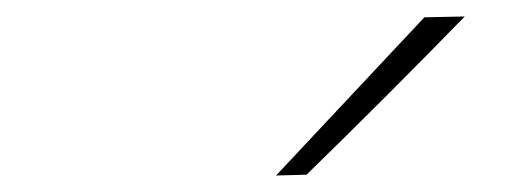

<svg xmlns="http://www.w3.org/2000/svg" viewBox="-20 -799 640 233"><path d="M315 -586Q406.5 -683.5 495 -778L544 -779Q450 -682.5 352 -587Z"/></svg>

Font: Commissioner Loud Thin
Style: Italic
Weight: 100
Italic angle: -12°
Designer: Kostas Bartsokas
Foundry: Kostas Bartsokas
Version: Version 1.000; ttfautohint (v1.8.3)